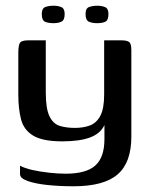

<svg xmlns="http://www.w3.org/2000/svg" viewBox="-20 -540 524 671"><path d="M237 111Q188 111 145.5 106.5Q103 102 76.5 92.5Q50 83 50 69V39Q66 48 93 54Q120 60 151 63.5Q182 67 210 67Q281 67 313 38.5Q345 10 345 -54V-103Q331 -73 294.5 -59.5Q258 -46 198 -46Q129 -46 96 -66Q63 -86 53.5 -123Q44 -160 44 -209V-356Q44 -379 49 -389Q54 -399 78 -399H140V-217Q140 -160 153 -133.5Q166 -107 189 -100Q212 -93 242 -93Q271 -93 294 -101.5Q317 -110 330.5 -135Q344 -160 344 -210V-399H405Q423 -399 431 -393.5Q439 -388 439 -365V-62Q439 28 391 69.5Q343 111 237 111ZM319 -459Q303 -459 291 -464Q279 -469 279 -491Q279 -511 291.5 -515.5Q304 -520 320 -520Q336 -520 347.5 -515Q359 -510 359 -491Q359 -469 348 -464Q337 -459 319 -459ZM167 -459Q149 -459 137.5 -464Q126 -469 126 -491Q126 -511 138.5 -515.5Q151 -520 167 -520Q183 -520 194.5 -515Q206 -510 206 -491Q206 -470 195 -464.5Q184 -459 167 -459Z"/></svg>

Font: Genos Medium
Style: Regular
Weight: 500
Designer: Robert E. Leuschke
Foundry: Robert E. Leuschke
Version: Version 1.010; ttfautohint (v1.8.3)